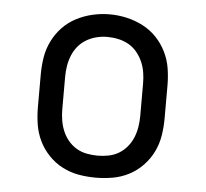

<svg xmlns="http://www.w3.org/2000/svg" viewBox="-44 -588 689 643"><g transform="rotate(5 300.0 -266.5)"><path d="M300 8Q271 8 242.5 3Q214 -2 188 -15.5Q162 -29 141.5 -50.5Q121 -72 108.5 -98Q96 -124 91.5 -152.5Q87 -181 87 -210V-320Q87 -349 91.5 -377.5Q96 -406 109 -432.5Q122 -459 142 -480Q162 -501 188 -514.5Q214 -528 242.5 -534.5Q271 -541 300 -541Q329 -541 357.5 -534.5Q386 -528 412 -514.5Q438 -501 458 -480Q478 -459 491 -432.5Q504 -406 508.5 -377.5Q513 -349 513 -320V-210Q513 -181 508.5 -152.5Q504 -124 491.5 -98Q479 -72 458.5 -50.5Q438 -29 412 -15.5Q386 -2 357.5 3Q329 8 300 8ZM300 -66Q318 -66 336.5 -69.5Q355 -73 371 -82.5Q387 -92 399 -106.5Q411 -121 418 -138Q425 -155 428 -173.5Q431 -192 431 -210V-320Q431 -339 428 -357.5Q425 -376 417.5 -393Q410 -410 398 -424.5Q386 -439 370 -448Q354 -457 335.5 -461Q317 -465 298 -465Q280 -465 262 -460.5Q244 -456 228 -446.5Q212 -437 200.5 -423Q189 -409 182 -392Q175 -375 172 -356.5Q169 -338 169 -320V-210Q169 -192 172 -173.5Q175 -155 182 -138Q189 -121 201 -106.5Q213 -92 229 -82.5Q245 -73 263.5 -69.5Q282 -66 300 -66Z"/></g></svg>

Font: Iosevka Slab Extended
Style: Regular
Weight: 400
Width: 7
Monospace: yes
Designer: Belleve Invis
Foundry: Belleve Invis
Version: Version 11.1.1; ttfautohint (v1.8.3)